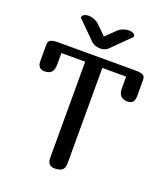

<svg xmlns="http://www.w3.org/2000/svg" viewBox="-163 -1028 976 1137"><g transform="rotate(20 325.0 -459.5)"><path d="M379 -656V-60Q379 -24 363.5 -12Q348 0 317 0Q271 0 271 -50V-656H121V-585Q121 -549 106.5 -534.5Q92 -520 63 -520Q20 -520 20 -570V-672Q20 -695 35.5 -702Q51 -709 80 -709H570Q599 -709 614.5 -702Q630 -695 630 -672V-570Q630 -520 587 -520Q559 -520 544 -534.5Q529 -549 529 -585V-656ZM324 -834 380 -888Q397 -905 415.5 -912Q434 -919 450 -919Q468 -919 479.5 -912.5Q491 -906 491 -897Q491 -892 487 -888L377 -779Q358 -760 328 -760Q311 -760 297 -764.5Q283 -769 272 -779L162 -888Q158 -892 158 -897Q158 -906 169.5 -912.5Q181 -919 199 -919Q215 -919 233 -912Q251 -905 269 -888Z"/></g></svg>

Font: Marmelad
Style: Regular
Weight: 400
Designer: Manvel Shmavonyan
Foundry: Cyreal
Version: Version 1.110; ttfautohint (v1.8.4.7-5d5b)